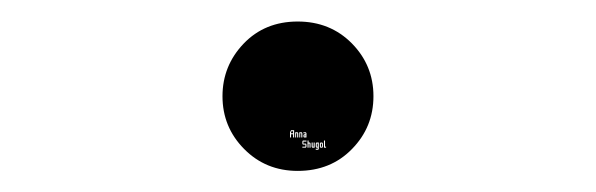

<svg xmlns="http://www.w3.org/2000/svg" viewBox="-20 -120 565 182"><path d="M289.1 19H288.1V13.2H287.1V20H289.1ZM285.2 19H284.2V16.1H285.2ZM254.9 10.3H255.9V7.3H257.8V10.3H258.8V3.4H255.9L254.9 5.4ZM256.3 4.4H257.8V6.3H255.9V5.4ZM261.7 6.3V10.3H262.7V6.3L262.2 5.4H259.8V10.3H260.7V6.3ZM265.6 6.3V10.3H266.6V6.3L266.1 5.4H263.7V10.3H264.6V6.3ZM268.6 8.3H269.5V9.3H268.6ZM268.1 10.3H270.5V6.3L270 5.4H267.6V6.3H269.5V7.3H268.1L267.6 8.3V9.3ZM273.4 16.1V20H274.4V16.1L273.9 15.1H272.5V13.2H271.5V20H272.5V16.1ZM270 16.1H267.6V14.2H270.5V13.2H267.1L266.6 14.2V16.1L267.1 17.1H269.5V19H266.6V20H270L270.5 19V17.1ZM277.3 19H276.4V15.1H275.4V19L275.9 20H278.3V15.1H277.3ZM280.3 19V16.1H281.2V19ZM279.8 15.1 279.3 16.1V19L279.8 20H281.2V21H279.3V22H281.7L282.2 21V15.1ZM283.7 15.1 283.2 16.1V19L283.7 20H285.6L286.1 19V16.1L285.6 15.1ZM262.2 42Q231.9 42 211.4 21.2Q190.9 0.5 190.9 -28.8Q190.9 -57.6 210.9 -78.6Q231 -99.6 262.2 -99.6Q293 -99.6 313.5 -78.9Q334 -58.1 334 -28.8Q334 0.5 313.7 21.2Q293.5 42 262.2 42Z"/></svg>

Font: Anka/Coder Condensed
Style: Italic
Weight: 400
Width: 4
Italic angle: -12°
Monospace: yes
Version: Version 001.100